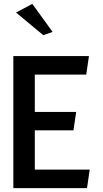

<svg xmlns="http://www.w3.org/2000/svg" viewBox="-20 -983 535 993"><path d="M252 -818 147 -963 63 -918 204 -801ZM160 -404V-597H426L440 -693H49V-10H430L444 -106H160V-309H360L374 -404Z"/></svg>

Font: Bluebird
Style: LiNrw
Weight: 300
Designer: Jasper
Foundry: Cannot Into Space Fonts
Version: Version 0.98